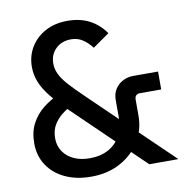

<svg xmlns="http://www.w3.org/2000/svg" viewBox="-80 -789 863 877"><g transform="rotate(-10 351.0 -350.0)"><path d="M544 0 227 -306Q178 -353 148.5 -390.5Q119 -428 106 -461.5Q93 -495 93 -530Q93 -581 117.5 -621.5Q142 -662 186 -686Q230 -710 289 -710Q348 -710 391.5 -687Q435 -664 464 -622L387 -568Q366 -595 343 -609.5Q320 -624 291 -624Q247 -624 219.5 -597Q192 -570 192 -529Q192 -505 202.5 -481.5Q213 -458 238.5 -429Q264 -400 308 -358L679 0ZM274 10Q205 10 153 -14.5Q101 -39 72 -83Q43 -127 43 -185Q43 -238 63.5 -276.5Q84 -315 117.5 -341.5Q151 -368 191 -386L248 -330Q220 -316 196 -297.5Q172 -279 156.5 -253Q141 -227 141 -191Q141 -156 159 -129.5Q177 -103 208.5 -88.5Q240 -74 281 -74Q332 -74 368.5 -94Q405 -114 424.5 -150Q444 -186 444 -234V-316Q444 -344 457 -365Q470 -386 492.5 -398Q515 -410 542 -410H657V-327H557Q547 -327 540.5 -320.5Q534 -314 534 -302V-228Q534 -160 500.5 -106.5Q467 -53 408.5 -21.5Q350 10 274 10Z"/></g></svg>

Font: SUSE Thin Medium
Style: Regular
Weight: 500
Version: Version 1.000